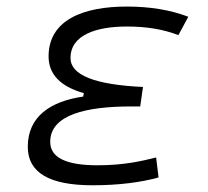

<svg xmlns="http://www.w3.org/2000/svg" viewBox="-20 -547 626 577"><path d="M258.3 9.8C336.4 9.8 403.8 1 456.5 -13.7L449.2 -73.7C405.3 -63 353.5 -50.3 272.5 -50.3C178.2 -50.3 130.9 -73.7 130.9 -120.6C130.9 -203.1 241.2 -227.1 374 -227.1H401.4L409.7 -285.6C264.6 -292.5 191.9 -321.3 191.9 -372.6C191.9 -442.9 271 -467.3 361.3 -467.3C419.9 -467.3 471.2 -459 516.1 -441.4L545.9 -496.6C492.2 -517.1 431.2 -527.3 360.8 -527.3C230.5 -527.3 126 -487.3 126 -377.4C126 -324.2 161.1 -287.1 231.9 -267.1L230 -256.8C132.3 -242.7 63.5 -197.3 63.5 -106C63.5 -28.3 127.9 9.8 258.3 9.8Z"/></svg>

Font: Cascadia Mono NF Light
Style: Italic
Weight: 300
Italic angle: -10°
Monospace: yes
Designer: Aaron Bell
Foundry: Saja Typeworks
Version: Version 2404.023